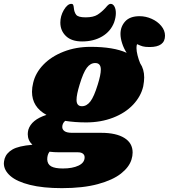

<svg xmlns="http://www.w3.org/2000/svg" viewBox="-118 -776 876 996"><path d="M738 -591Q738 -532 658 -532Q635 -532 622.5 -535.5Q610 -539 593 -547Q590 -540 590 -527Q590 -511 595.5 -489Q601 -467 609 -448Q630 -417 630 -374Q630 -355 625 -328Q613 -276 572.5 -233Q532 -190 468.5 -165.5Q405 -141 329 -141Q271 -141 220 -149Q205 -136 205 -117Q205 -104 217 -95.5Q229 -87 257 -87H407Q484 -87 527 -60.5Q570 -34 570 15Q570 33 564 52Q552 91 509.5 124.5Q467 158 390 179Q313 200 203 200Q105 200 37 183Q-31 166 -64.5 136.5Q-98 107 -98 71Q-98 63 -94 47Q-85 18 -53.5 -0.5Q-22 -19 50 -25Q26 -48 26 -80Q26 -91 29 -103Q45 -155 123 -180Q48 -221 48 -300Q48 -322 54 -346Q66 -398 107 -440.5Q148 -483 212 -508Q276 -533 352 -533Q471 -533 539 -502Q524 -525 515.5 -551.5Q507 -578 507 -600Q507 -638 531.5 -665Q556 -692 606 -692Q638 -692 668.5 -678.5Q699 -665 718.5 -641.5Q738 -618 738 -591ZM405 -415Q405 -449 376 -449Q351 -449 332.5 -424.5Q314 -400 295 -337Q279 -285 279 -258Q279 -225 307 -225Q332 -225 351 -250Q370 -275 389 -337Q405 -388 405 -415ZM190 14Q162 14 139 11Q127 26 127 51Q128 76 147.5 87Q167 98 208 98Q258 98 289.5 83Q321 68 321 40Q321 28 312 21Q303 14 286 14ZM195 -659Q195 -693 213 -724Q232 -756 252 -756Q259 -756 261.5 -751Q264 -746 265 -735Q267 -712 277.5 -699Q288 -686 326 -686Q366 -686 387.5 -699.5Q409 -713 430 -736Q438 -746 444 -751Q450 -756 456 -756Q468 -756 475.5 -742.5Q483 -729 483 -708Q483 -686 474 -660Q456 -613 412 -587Q368 -561 308 -561Q253 -561 224 -589Q195 -617 195 -659Z"/></svg>

Font: Shrikhand
Style: Regular
Weight: 400
Italic angle: -14°
Designer: Jonny Pinhorn
Foundry: Jonny Pinhorn
Version: Version 1.001;PS 1.001;hotconv 1.0.88;makeotf.lib2.5.647800